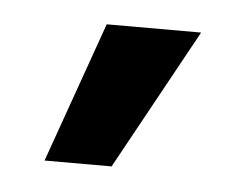

<svg xmlns="http://www.w3.org/2000/svg" viewBox="-29 -811 283 234"><g transform="rotate(5 113.0 -694.0)"><path d="M32.5 -608 93.5 -780H209L114.5 -608Z"/></g></svg>

Font: Mohave SemiBold
Style: Regular
Weight: 600
Designer: Gumpita Rahayu
Foundry: Tokotype
Version: Version 2.003